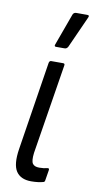

<svg xmlns="http://www.w3.org/2000/svg" viewBox="-82 -732 383 775"><g transform="rotate(10 109.0 -344.5)"><path d="M104 6Q61 6 42.5 -22Q24 -50 34 -114L91 -477Q93 -486 100 -486H149Q157 -486 155 -477L96 -109Q92 -76 99.5 -65Q107 -54 127 -54Q146 -54 161 -58Q168 -59 167 -51L160 -8Q159 -1 154 0Q133 6 104 6ZM109 -546Q100 -546 105 -557L152 -686Q156 -695 166 -695H211Q222 -695 216 -684L158 -555Q153 -546 144 -546Z"/></g></svg>

Font: Sofia Sans Extra Condensed
Style: Italic
Weight: 400
Italic angle: -9°
Designer: Botio Nikoltchev, Ani Petrova
Foundry: lettersoup
Version: Version 4.101; ttfautohint (v1.8.4.7-5d5b)